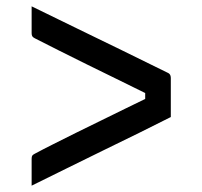

<svg xmlns="http://www.w3.org/2000/svg" viewBox="-20 -603 640 607"><path d="M520 -233Q473 -209 419 -182.5Q365 -156 307.5 -128Q250 -100 192.5 -71.5Q135 -43 80 -16Q80 -37 80 -58.5Q80 -80 80 -101Q80 -108 82 -111Q84 -114 90 -117Q116 -131 149 -147.5Q182 -164 220 -183Q258 -202 297.5 -221Q337 -240 376 -259.5Q415 -279 451 -296L439 -271V-325L451 -303Q405 -326 355.5 -350Q306 -374 257.5 -398Q209 -422 166 -443.5Q123 -465 90 -482Q84 -485 82 -488.5Q80 -492 80 -498Q80 -520 80 -541Q80 -562 80 -583Q151 -548 222.5 -513.5Q294 -479 365.5 -444Q437 -409 508 -374Q513 -372 515.5 -369.5Q518 -367 519 -363.5Q520 -360 520 -356Q520 -325 520 -294.5Q520 -264 520 -233Z"/></svg>

Font: RecMonoLinear Nerd Font Mono
Style: Regular
Weight: 400
Monospace: yes
Version: Version 1.085; ttfautohint (v1.8.4.7-5d5b);Nerd Fonts 3.2.1